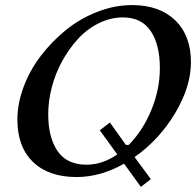

<svg xmlns="http://www.w3.org/2000/svg" viewBox="-20 -691 776 760"><path d="M283.2 9.8Q172.4 9.8 110.6 -50Q48.8 -109.9 48.8 -217.3Q48.8 -280.3 73.2 -346.4Q97.7 -412.6 141.6 -470Q185.5 -527.3 241.7 -572.8Q297.9 -618.2 366.2 -644.5Q434.6 -670.9 502.4 -670.9Q611.3 -670.9 673.6 -610.6Q735.8 -550.3 735.8 -444.3Q735.8 -348.1 673.3 -243.2Q610.8 -138.2 512.7 -69.3L577.1 18.1L537.6 48.8L471.2 -43Q377.4 9.8 283.2 9.8ZM322.3 -39.1Q385.3 -39.1 444.3 -79.6L375 -175.3L415 -206.1L478.5 -117.2H488.3V-116.2Q544.9 -172.9 578.9 -255.1Q612.8 -337.4 612.8 -421.4Q612.8 -513.7 576.7 -567.9Q540.5 -622.1 466.8 -622.1Q417.5 -622.1 371.1 -599.1Q324.7 -576.2 289.1 -537.4Q253.4 -498.5 226.3 -449.5Q199.2 -400.4 185.1 -345.7Q170.9 -291 170.9 -238.8Q170.9 -146.5 208 -92.8Q245.1 -39.1 322.3 -39.1Z"/></svg>

Font: Happy Times at the IKOB Italic
Style: Regular
Weight: 400
Designer: Lucas Le Bihan
Foundry: Lucas Le Bihan
Version: Version 1.000;PS 1.0;hotconv 1.0.88;makeotf.lib2.5.647800